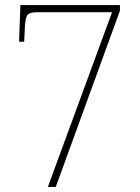

<svg xmlns="http://www.w3.org/2000/svg" viewBox="-20 -734 550 754"><path d="M168 0 420 -686H127Q100 -686 90 -677.5Q80 -669 78 -632L75 -570H55L60 -714H451V-692L199 0Z"/></svg>

Font: Noto Serif Lao SemiCondensed Thin
Style: Regular
Weight: 100
Width: 4
Designer: Monotype Design Team
Foundry: Monotype Imaging Inc.
Version: Version 2.003; ttfautohint (v1.8.4.7-5d5b)